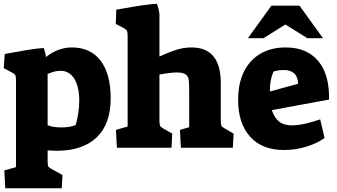

<svg xmlns="http://www.w3.org/2000/svg" viewBox="-25 -785 1791 1020"><path d="M-2 120 60 103V-356Q60 -378 57 -384.5Q54 -391 40 -399L-5 -423L0 -498Q5 -499 10 -500Q15 -501 21 -502Q68 -511 120.5 -519.5Q173 -528 207 -530Q216 -509 219 -482Q250 -507 285.5 -520Q321 -533 356 -533Q456 -533 509.5 -462.5Q563 -392 563 -262Q563 -127 489 -55.5Q415 16 275 16Q260 16 228 14V69Q228 91 231 98Q234 105 248 112L307 145L303 215H3ZM377 -121Q385 -146 390.5 -181.5Q396 -217 396 -248Q396 -325 369.5 -367Q343 -409 296 -409Q267 -409 228 -392V-120Q257 -108 301 -108Q348 -108 377 -121Z M591 -95 653 -113V-592Q653 -614 650 -620.5Q647 -627 634 -635L590 -658L593 -734L624 -739Q756 -763 809 -765Q818 -741 822 -713V-485Q877 -510 915.5 -521.5Q954 -533 992 -533Q1148 -533 1148 -343V-146Q1148 -125 1151 -118Q1154 -111 1168 -103L1216 -75L1212 0H936L931 -95L980 -109V-299Q980 -343 977.5 -361.5Q975 -380 961 -390Q947 -400 914 -400Q882 -400 822 -389V-146Q822 -125 825 -118Q828 -111 841 -103L890 -75L886 0H596Z M1240 -255Q1240 -342 1271 -404.5Q1302 -467 1359 -500Q1416 -533 1492 -533Q1605 -533 1665.5 -461Q1726 -389 1723 -256L1419 -200Q1433 -158 1458.5 -138.5Q1484 -119 1526 -119Q1555 -119 1595 -127.5Q1635 -136 1676 -151L1699 -52Q1662 -24 1603 -6Q1544 12 1484 12Q1367 12 1303.5 -59Q1240 -130 1240 -255ZM1559 -340Q1557 -378 1537.5 -395.5Q1518 -413 1483 -413Q1454 -413 1428 -405Q1407 -356 1409 -299ZM1417 -755H1566L1691 -582H1608L1491 -655L1375 -582H1292Z"/></svg>

Font: Suez One
Style: Regular
Weight: 400
Designer: Michal Sahar
Foundry: Hagilda
Version: Version 1.001